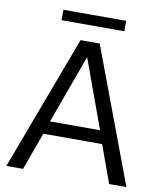

<svg xmlns="http://www.w3.org/2000/svg" viewBox="-92 -923 837 997"><g transform="rotate(10 326.5 -425.0)"><path d="M10 0 276 -710H377L643 0H552L480 -198H170L98 0ZM193 -267H457L325 -629ZM161 -795V-850H492V-795Z"/></g></svg>

Font: Special Gothic
Style: Regular
Weight: 400
Designer: Alistair McCready
Foundry: Monolith
Version: Version 1.010; ttfautohint (v1.8.4.7-5d5b)